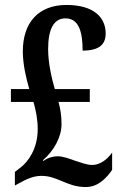

<svg xmlns="http://www.w3.org/2000/svg" viewBox="-20 -744 491 774"><path d="M326 10C379 10 412 -31 432 -59V-129C412 -100 382 -79 352 -79C328 -79 304 -90 283 -96C261 -104 234 -114 212 -114C194 -114 172 -108 155 -95L153 -98C198 -137 228 -192 228 -243C228 -276 224 -303 216 -333H342V-385H201C190 -422 174 -487 174 -546C174 -627 197 -670 244 -670C302 -670 313 -606 313 -540C379 -540 406 -564 406 -609C406 -673 359 -724 248 -724C135 -724 72 -653 72 -537C72 -484 86 -426 98 -385H24V-333H115C125 -297 132 -263 132 -223C132 -144 93 -91 62 -68L40 -51V4L58 -6C85 -21 115 -35 146 -35C179 -35 200 -26 229 -14C256 -3 284 10 326 10Z"/></svg>

Font: Noto Serif Sinhala ExtraCondensed SemiBold
Style: Regular
Weight: 600
Width: 2
Designer: Jelle Bosma - Monotype Design Team
Foundry: Monotype Imaging Inc.
Version: Version 2.007